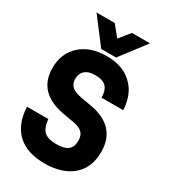

<svg xmlns="http://www.w3.org/2000/svg" viewBox="-220 -1004 988 1123"><g transform="rotate(30 274.0 -442.5)"><path d="M213.9 -900.9 272 -829.1 330.1 -900.9H452.1L321.8 -730H221.2L90.8 -900.9ZM86.9 -42Q20 -103 14.2 -220.2H158.2Q164.1 -159.2 191.9 -137.2Q217.3 -116.2 272.9 -116.2Q324.7 -116.2 349.4 -135.7Q374 -155.3 374 -196.8Q374 -234.4 355 -252Q335.4 -271.5 290 -278.8L225.1 -290Q29.8 -323.2 29.8 -492.2Q29.8 -591.8 97.2 -651.9Q162.6 -710 272 -710Q378.4 -710 439.9 -652.8Q506.3 -593.8 512.2 -483.9H365.2Q365.2 -536.6 338.9 -560.1Q315.9 -580.1 270 -580.1Q222.7 -580.1 200.2 -559.1Q176.8 -538.6 176.8 -502Q176.8 -470.7 196.8 -452.1Q217.3 -433.6 264.2 -424.8L336.9 -412.1Q429.2 -395.5 476.1 -344Q522.9 -292.5 522.9 -208Q522.9 -99.1 453.1 -41Q384.3 16.1 267.1 16.1Q152.3 16.1 86.9 -42Z"/></g></svg>

Font: D-DIN-PRO Heavy
Style: Bold
Weight: 900
Designer: Charles Nix
Foundry: CyberFei
Version: Version 1.000;hotconv 1.0.109;makeotfexe 2.5.65596